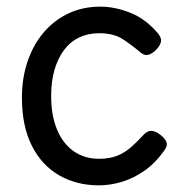

<svg xmlns="http://www.w3.org/2000/svg" viewBox="-20 -539 562 578"><path d="M278 19Q211 19 158.5 -11Q106 -41 76 -100Q46 -159 46 -245Q46 -305 63.5 -355.5Q81 -406 112.5 -442.5Q144 -479 187 -499Q230 -519 282 -519Q326 -519 372.5 -500.5Q419 -482 456 -438Q467 -424 464.5 -413Q462 -402 451 -390Q438 -377 426.5 -374Q415 -371 403 -381Q376 -404 349 -421.5Q322 -439 278 -439Q245 -439 218 -426Q191 -413 172.5 -388Q154 -363 144 -328.5Q134 -294 134 -250Q134 -192 151.5 -149.5Q169 -107 201.5 -84Q234 -61 278 -61Q310 -61 332.5 -70Q355 -79 374 -95.5Q393 -112 414 -135Q425 -146 437 -145Q449 -144 463 -133Q477 -122 481 -111.5Q485 -101 476 -88Q449 -49 415.5 -25.5Q382 -2 346.5 8.5Q311 19 278 19Z"/></svg>

Font: Playwrite BE WAL
Style: Regular
Weight: 400
Designer: Veronika Burian, José Scaglione
Foundry: TypeTogether
Version: Version 1.002